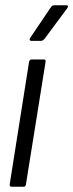

<svg xmlns="http://www.w3.org/2000/svg" viewBox="-20 -713 280 733"><path d="M25 0Q16 0 17 -9L91 -477Q93 -486 101 -486H147Q156 -486 154 -477L79 -9Q78 0 70 0ZM99 -557Q95 -557 93.5 -560.5Q92 -564 95 -568L174 -685Q179 -693 188 -693H232Q244 -693 237 -682L151 -566Q144 -557 136 -557Z"/></svg>

Font: Sofia Sans Extra Condensed
Style: Italic
Weight: 400
Italic angle: -9°
Designer: Botio Nikoltchev, Ani Petrova
Foundry: lettersoup
Version: Version 4.101; ttfautohint (v1.8.4.7-5d5b)